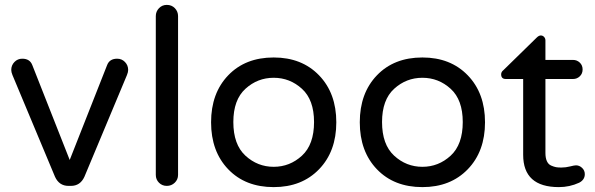

<svg xmlns="http://www.w3.org/2000/svg" viewBox="-20 -755 2431 785"><path d="M459 -515Q478 -515 491 -501.5Q504 -488 504 -469Q504 -460 499 -448L325 -32Q308 5 270 5H260Q222 5 205 -32L31 -448Q26 -460 26 -469Q26 -488 39 -501.5Q52 -515 71 -515Q102 -515 112 -489L265 -101L418 -489Q428 -515 459 -515Z M662 -735Q682 -735 695 -721.5Q708 -708 708 -689V-40Q708 -21 694.5 -8Q681 5 662 5Q643 5 630 -8Q617 -21 617 -40V-689Q617 -708 630 -721.5Q643 -735 662 -735Z M1099 -520Q1214 -520 1284.5 -447Q1355 -374 1355 -255Q1355 -136 1284.5 -63Q1214 10 1099 10Q983 10 913 -63Q843 -136 843 -255Q843 -374 913 -447Q983 -520 1099 -520ZM1264 -256Q1264 -347 1214.5 -392Q1165 -437 1099 -437Q1033 -437 983.5 -392Q934 -347 934 -256Q934 -164 983.5 -118.5Q1033 -73 1099 -73Q1165 -73 1214.5 -118.5Q1264 -164 1264 -256Z M1707 -520Q1822 -520 1892.5 -447Q1963 -374 1963 -255Q1963 -136 1892.5 -63Q1822 10 1707 10Q1591 10 1521 -63Q1451 -136 1451 -255Q1451 -374 1521 -447Q1591 -520 1707 -520ZM1872 -256Q1872 -347 1822.5 -392Q1773 -437 1707 -437Q1641 -437 1591.5 -392Q1542 -347 1542 -256Q1542 -164 1591.5 -118.5Q1641 -73 1707 -73Q1773 -73 1822.5 -118.5Q1872 -164 1872 -256Z M2335 -79Q2349 -79 2360 -68.5Q2371 -58 2371 -43Q2371 -20 2348 -8Q2309 10 2265 10Q2119 10 2119 -122V-432H2048Q2029 -432 2029 -451Q2029 -461 2038 -468L2174 -601Q2183 -610 2191 -610Q2199 -610 2204.5 -604Q2210 -598 2210 -590V-510H2323Q2339 -510 2350.5 -499Q2362 -488 2362 -471Q2362 -454 2350.5 -443Q2339 -432 2323 -432H2210V-130Q2210 -109 2216 -96Q2222 -83 2233.5 -78Q2245 -73 2253.5 -71.5Q2262 -70 2275 -70Q2293 -70 2310.5 -74.5Q2328 -79 2335 -79Z"/></svg>

Font: Varela Round
Style: Regular
Weight: 400
Designer: Joe Prince
Foundry: Joe Prince
Version: Version 1.000